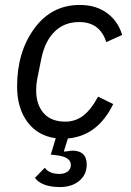

<svg xmlns="http://www.w3.org/2000/svg" viewBox="-20 -548 528 775"><path d="M302 -528Q368 -528 412.5 -495Q457 -462 473 -407L409 -378Q383 -459 300 -459Q239 -459 200 -420Q161 -381 147 -312L130 -228Q126 -208 126 -183Q126 -126 156 -91.5Q186 -57 244 -57Q283 -57 314.5 -80Q346 -103 376 -158L437 -128Q375 0 254 11L238 62L240 64Q268 60 271 60Q330 60 330 116Q330 157 300 182Q270 207 222 207Q149 207 121 170L161 129Q178 154 220 154Q241 154 253.5 144Q266 134 266 118Q266 86 211 79L185 76L205 10Q132 0 90.5 -56Q49 -112 49 -199Q49 -338 118.5 -433Q188 -528 302 -528Z"/></svg>

Font: Aneliza
Style: Italic
Weight: 400
Italic angle: -11.31°
Designer: Mike Abbink, Paul van der Laan, Pieter van Rosmalen
Foundry: Bold Monday
Version: Version 3.0